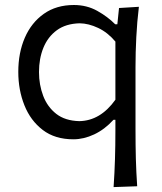

<svg xmlns="http://www.w3.org/2000/svg" viewBox="-20 -554 658 779"><path d="M440.9 205.1Q444.8 147 446.5 91.8Q448.2 36.6 448.2 -25.4V-67.9H440.4Q404.8 -28.8 362.3 -8.8Q319.8 11.2 277.8 11.2Q203.1 11.2 153.6 -26.6Q104 -64.5 79.1 -126.7Q54.2 -189 54.2 -262.2Q54.2 -339.8 80.8 -401.1Q107.4 -462.4 158 -498Q208.5 -533.7 279.8 -533.7Q332 -533.7 374.5 -510Q417 -486.3 447.3 -455.6H456.1L462.9 -521.5L543.5 -526.4Q536.1 -465.3 533 -403.3Q529.8 -341.3 529.8 -282.7V-28.8Q529.8 36.1 531.2 89.8Q532.7 143.6 536.6 201.7ZM301.8 -62.5Q387.2 -64 448.2 -149.4V-385.3Q417 -422.4 378.2 -440.7Q339.4 -459 303.2 -459.5Q247.1 -458 210.7 -431.4Q174.3 -404.8 156.2 -360.6Q138.2 -316.4 138.2 -261.7Q138.2 -210 155.3 -165Q172.4 -120.1 208.3 -92Q244.1 -64 301.8 -62.5Z"/></svg>

Font: Pinar DS3-Regular
Style: Regular
Weight: 400
Designer: Amin Abedi
Version: Version 2.000